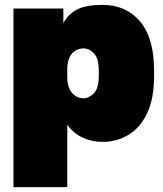

<svg xmlns="http://www.w3.org/2000/svg" viewBox="-20 -565 665 785"><path d="M35 200V-530H239V-470Q257 -505 293 -525Q329 -545 400 -545Q495 -545 552.5 -477.5Q610 -410 610 -275V-255Q610 -162 581.5 -102Q553 -42 505 -13.5Q457 15 400 15Q355 15 317.5 -2.5Q280 -20 255 -55V200ZM322 -163Q343 -163 363.5 -183.5Q384 -204 384 -255V-275Q384 -325 365 -346Q346 -367 321 -367Q304 -367 288.5 -358Q273 -349 264 -330Q255 -311 255 -280V-250Q255 -219 265 -199.5Q275 -180 290.5 -171.5Q306 -163 322 -163Z"/></svg>

Font: Golos Text Black
Style: Regular
Weight: 900
Designer: A.Korolkova, Vitaly Kuzmin
Foundry: ParaType Ltd
Version: Version 2.004